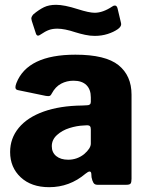

<svg xmlns="http://www.w3.org/2000/svg" viewBox="-20 -767 608 797"><path d="M184 10Q110 10 66 -31Q22 -72 22 -136Q22 -193 58 -236.5Q94 -280 161.5 -304Q229 -328 321 -329L341 -330Q357 -330 357 -344V-363Q357 -396 338.5 -414Q320 -432 285 -432Q257 -432 233.5 -419.5Q210 -407 195 -379Q192 -373 189 -370.5Q186 -368 180 -368Q174 -368 170 -369L54 -393Q44 -395 44 -405Q44 -411 48 -422Q94 -540 293 -540Q418 -540 472 -496.5Q526 -453 526 -374V-25Q526 -10 522 -5Q518 0 505 0H384Q373 0 368 -8Q363 -16 360 -31L359 -46Q358 -55 352 -55Q346 -55 335 -46Q269 10 184 10ZM342 -247 326 -246Q299 -245 268.5 -235.5Q238 -226 216.5 -206.5Q195 -187 195 -160Q195 -134 213.5 -119Q232 -104 263 -104Q300 -104 329 -127Q357 -151 357 -171V-230Q357 -239 353.5 -243Q350 -247 342 -247ZM373 -618Q354 -618 333 -622.5Q312 -627 293 -633Q248 -648 218 -648Q198 -648 183 -642.5Q168 -637 149 -624Q142 -619 138 -619Q131 -619 128 -631L112 -680Q110 -688 110 -690Q110 -698 119 -708Q142 -727 162.5 -737Q183 -747 213 -747Q247 -747 303 -729Q350 -714 373 -714Q407 -714 446 -740Q451 -744 457 -744Q465 -744 468 -732L482 -673L483 -667Q483 -656 469 -646Q452 -634 427 -626Q402 -618 373 -618Z"/></svg>

Font: Libre Franklin ExtraBold
Style: Regular
Weight: 800
Designer: Pablo Impallari, Rodrigo Fuenzalida
Foundry: Impallari Type
Version: Version 1.002; ttfautohint (v1.5)